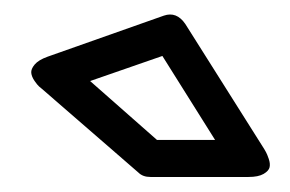

<svg xmlns="http://www.w3.org/2000/svg" viewBox="-20 -813 390 258"><path d="M36.1 -693.8Q34.7 -694.8 32.5 -696.8Q30.3 -698.7 26.4 -704.3Q22.5 -710 22 -715.1Q21.5 -720.2 26.6 -726.3Q31.7 -732.4 43.9 -736.8L200.2 -792Q217.3 -797.9 229 -780.8L335 -612.8Q335.9 -611.3 337.4 -608.6Q338.9 -606 341.1 -599.6Q343.3 -593.3 342.3 -588.4Q341.3 -583.5 334.2 -579.3Q327.1 -575.2 314 -575.2H182.1Q171.9 -575.2 166 -581.1ZM101.1 -704.1 190.9 -625H269L198.2 -737.8Z"/></svg>

Font: Trueno Bold Outline
Style: Regular
Weight: 700
Width: 6
Designer: Julieta Ulanovsky
Foundry: Julieta Ulanovsky
Version: Version 3.001b | FøM Fix